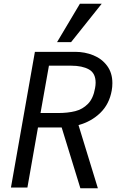

<svg xmlns="http://www.w3.org/2000/svg" viewBox="-20 -1002 640 1026"><path d="M166.5 -725H382Q433.5 -725 479 -706.5Q524.5 -688 552.5 -650.2Q580.5 -612.5 580.5 -557.5Q580.5 -537.5 577 -518Q564 -445.5 516.2 -399Q468.5 -352.5 399.5 -333.5L503 4H409.5L309.5 -321H305.5H183L126.5 0H38.5ZM488 -531Q491 -547 491 -560Q491 -611 455.2 -631Q419.5 -651 360 -651H241.5L196.5 -398H289Q342.5 -398 382 -408Q421.5 -418 450 -447Q478.5 -476 488 -531ZM285 -777 407 -982H523.5L360 -777Z"/></svg>

Font: JuliaMono
Style: Italic
Weight: 400
Italic angle: -9°
Monospace: yes
Designer: cormullion
Foundry: corm
Version: Version 0.057; ttfautohint (v1.8.4)